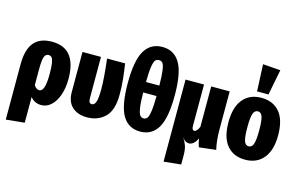

<svg xmlns="http://www.w3.org/2000/svg" viewBox="-121 -1163 2665 1706"><g transform="rotate(15 1211.0 -309.5)"><path d="M473 -268Q473 -187 451 -122Q429 -57 389 -19.5Q349 18 298 18Q235 18 198 -30V207L28 224V-286Q28 -419 82 -485Q136 -551 248 -551Q473 -551 473 -268ZM300 -266Q300 -333 294 -368.5Q288 -404 277 -416.5Q266 -429 248 -429Q220 -429 209 -397.5Q198 -366 198 -282V-139Q219 -105 247 -105Q300 -105 300 -266Z M948 -253Q948 -107 883 -44.5Q818 18 719 18Q633 18 582 -28.5Q531 -75 531 -164V-533H701V-157Q701 -128 708 -117Q715 -106 731 -106Q754 -106 766 -139Q778 -172 778 -260Q778 -357 757 -533H923Q935 -456 941.5 -389.5Q948 -323 948 -253Z M1423 -373Q1423 -165 1369 -73.5Q1315 18 1207 18Q1099 18 1045 -73Q991 -164 991 -373Q991 -578 1045 -669Q1099 -760 1207 -760Q1315 -760 1369 -669Q1423 -578 1423 -373ZM1145 -421H1268Q1267 -515 1260 -562Q1253 -609 1241 -624Q1229 -639 1207 -639Q1185 -639 1173 -624Q1161 -609 1153.5 -562Q1146 -515 1145 -421ZM1268 -325H1145Q1146 -231 1154 -183Q1162 -135 1174.5 -119Q1187 -103 1207 -103Q1227 -103 1239.5 -118.5Q1252 -134 1259.5 -182.5Q1267 -231 1268 -325Z M1749 18Q1737 -13 1730 -59Q1715 -27 1695.5 -10Q1676 7 1654 7Q1637 7 1621.5 -2Q1606 -11 1591 -34Q1615 4 1626 37Q1637 70 1637 124V206L1479 222V-533H1649V-153Q1649 -113 1671 -113Q1695 -113 1715 -162V-533H1885V-183Q1885 -78 1904 0Z M2402 -266Q2402 -129 2341 -55.5Q2280 18 2173 18Q2066 18 2005.5 -53.5Q1945 -125 1945 -267Q1945 -405 2005.5 -478Q2066 -551 2174 -551Q2281 -551 2341.5 -480Q2402 -409 2402 -266ZM2119 -267Q2119 -175 2131.5 -140Q2144 -105 2173 -105Q2203 -105 2215.5 -140.5Q2228 -176 2228 -266Q2228 -357 2215.5 -392Q2203 -427 2174 -427Q2144 -427 2131.5 -391.5Q2119 -356 2119 -267ZM2109 -843 2271 -831 2225 -596H2120Z"/></g></svg>

Font: Fira Sans Extra Condensed ExtraBold
Style: Regular
Weight: 800
Width: 1
Designer: Carrois Corporate & Edenspiekermann AG
Foundry: Carrois Corporate GbR & Edenspiekermann AG
Version: Version 4.203